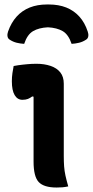

<svg xmlns="http://www.w3.org/2000/svg" viewBox="-20 -833 415 858"><path d="M130 -111Q130 -135 130 -163.5Q130 -192 130 -222Q130 -252 130 -282.5Q130 -313 130 -343Q130 -373 130 -401L124 -402Q120 -399 115 -396Q110 -393 105 -391Q100 -389 93.5 -388Q87 -387 80 -387Q58 -387 45.5 -408Q33 -429 33 -470Q33 -488 35.5 -506Q38 -524 41 -538Q52 -540 61.5 -541.5Q71 -543 81 -544Q91 -545 101 -546Q111 -547 121.5 -547.5Q132 -548 143 -548Q178 -548 206 -538.5Q234 -529 249.5 -509.5Q265 -490 265 -459Q265 -421 265 -379.5Q265 -338 265 -296Q265 -254 265 -213.5Q265 -173 265 -137Q265 -110 266.5 -89.5Q268 -69 272.5 -48.5Q277 -28 285 0Q271 3 259 4Q247 5 233 5Q176 5 153 -19.5Q130 -44 130 -111ZM194 -711Q154 -709 128 -694Q102 -679 88 -637Q71 -638 54.5 -642Q38 -646 23 -656Q15 -661 13.5 -671Q12 -681 16 -692Q30 -732 54.5 -759Q79 -786 113 -799.5Q147 -813 190 -813H198Q242 -813 276 -799.5Q310 -786 334.5 -759Q359 -732 372 -692Q376 -681 374.5 -671Q373 -661 365 -656Q350 -646 333.5 -642Q317 -638 300 -637Q286 -679 260 -694Q234 -709 194 -711Z"/></svg>

Font: Recursive Casual
Style: Bold
Weight: 700
Version: Version 1.085